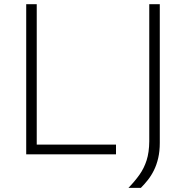

<svg xmlns="http://www.w3.org/2000/svg" viewBox="-20 -733 884 912"><path d="M104.5 0Q104.5 -60.5 104.5 -116.2Q104.5 -172 104.5 -237V-475Q104.5 -541 104.5 -597Q104.5 -653 104.5 -713H154.5Q154.5 -653 154.5 -597Q154.5 -541 154.5 -475V-244.5Q154.5 -179 154.5 -123.2Q154.5 -67.5 154.5 -7L133 -46H259Q319.5 -46 365.5 -46Q411.5 -46 450.8 -46Q490 -46 531 -46V0ZM590 159.5Q620.5 128 642.5 97Q664.5 66 676.5 28.2Q688.5 -9.5 689 -61.5V-249V-475Q689 -541 689 -597Q689 -653 689 -713H739Q739 -653 739 -597Q739 -541 739 -475V-277.5Q739 -218.5 739 -163Q739 -107.5 739 -54.5Q739 -14.5 731.5 17.8Q724 50 711.2 75.8Q698.5 101.5 682.2 122Q666 142.5 649 159.5Z"/></svg>

Font: Commissioner Thin ExtraLight
Style: Regular
Weight: 250
Version: Version 1.000